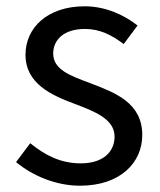

<svg xmlns="http://www.w3.org/2000/svg" viewBox="-20 -577 508 610"><path d="M234 13C362 13 432 -60 432 -148C432 -251 345 -283 266 -313C205 -336 149 -355 149 -407C149 -449 181 -485 250 -485C298 -485 336 -465 373 -437L417 -496C375 -529 316 -557 249 -557C131 -557 61 -489 61 -403C61 -311 144 -274 220 -246C280 -223 344 -199 344 -143C344 -96 309 -58 237 -58C172 -58 123 -84 76 -122L31 -62C83 -19 157 13 234 13Z"/></svg>

Font: DAIFUKU Sans JP
Style: Regular
Weight: 400
Designer: Original font ‘Source Han Sans JP’ : Ryoko NISHIZUKA  (kana, bopomofo & ideographs); Paul D. Hunt (Latin, Greek & Cyrill
Foundry: Daifuku
Version: Version 1.001